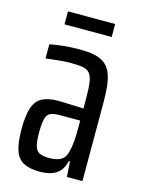

<svg xmlns="http://www.w3.org/2000/svg" viewBox="-104 -717 577 786"><g transform="rotate(15 184.5 -324.0)"><path d="M143 8Q100 8 74 -5.5Q48 -19 37 -52Q26 -85 26 -142Q26 -199 37 -232Q48 -265 73.5 -278.5Q99 -292 142 -292Q153 -292 166 -291.5Q179 -291 193 -290.5Q207 -290 221.5 -289.5Q236 -289 249 -288V-329Q249 -372 245.5 -397.5Q242 -423 232 -435.5Q222 -448 203 -451.5Q184 -455 152 -455Q134 -455 116 -453.5Q98 -452 80.5 -450Q63 -448 46 -446V-506Q70 -511 102 -514.5Q134 -518 173 -518Q209 -518 235 -512.5Q261 -507 278 -494Q295 -481 304.5 -460Q314 -439 318 -407.5Q322 -376 322 -333V0H256L252 -65H247Q240 -35 224.5 -19.5Q209 -4 188 2Q167 8 143 8ZM165 -56Q182 -56 197 -59.5Q212 -63 223 -72.5Q234 -82 239 -102Q245 -124 247 -148Q249 -172 249 -202V-237H163Q137 -237 123 -230.5Q109 -224 104 -204Q99 -184 99 -146Q99 -111 104 -91.5Q109 -72 123 -64Q137 -56 165 -56ZM85 -601V-656H285V-601Z"/></g></svg>

Font: Saira ExtraCondensed Medium
Style: Regular
Weight: 500
Width: 2
Designer: Hector Gatti with collaboration of the Omnibus-Type team
Foundry: Omnibus-Type
Version: Version 1.101